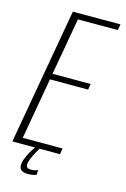

<svg xmlns="http://www.w3.org/2000/svg" viewBox="-145 -732 601 919"><g transform="rotate(15 155.5 -272.0)"><path d="M-21.5 0H214.5L219.5 -29.5H22L75.5 -333.5H264.5L269.5 -362.5H80.5L130.5 -645.5H328L333.5 -675H97.5ZM89 131.5Q98 131.5 106.5 130.5Q115 129.5 122.2 127.5Q129.5 125.5 132 124.5L133.5 100.5Q130.5 102 124.5 103.8Q118.5 105.5 111.8 106.5Q105 107.5 97.5 107.5Q87 107.5 81 103Q75 98.5 75 89Q75 78.5 82 61Q89 43.5 98.2 26.2Q107.5 9 113.5 0H91Q83.5 10 73 27.8Q62.5 45.5 55 64.8Q47.5 84 47.5 99Q47.5 111.5 53 118.5Q58.5 125.5 68.2 128.5Q78 131.5 89 131.5Z"/></g></svg>

Font: Anybody Condensed ExtraLight
Style: Italic
Weight: 250
Width: 3
Italic angle: -10°
Version: Version 1.113;gftools[0.9.25]